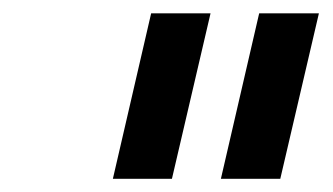

<svg xmlns="http://www.w3.org/2000/svg" viewBox="-20 -710 501 289"><path d="M149.9 -440.9 207.5 -689.9H296.9L238.8 -440.9ZM312.5 -440.9 370.1 -689.9H460L401.9 -440.9Z"/></svg>

Font: HK Grotesk SemiBold Italic
Style: Regular
Weight: 600
Italic angle: -13°
Designer: Alfredo Marco Pradil and Stefan Peev
Foundry: Hanken Design Co.
Version: Version 1.000;PS 001.000;hotconv 1.0.88;makeotf.lib2.5.64775